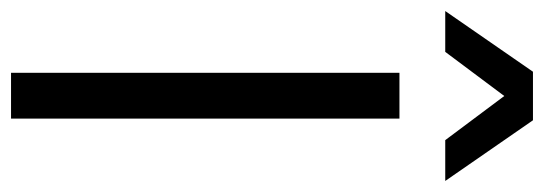

<svg xmlns="http://www.w3.org/2000/svg" viewBox="-363 -647 986 348"><g transform="rotate(90 130.0 -473.0)"><path d="M174 -946 284 -787H210L130 -894L50 -787H-24L86 -946ZM88 -704H171V0H88Z"/></g></svg>

Font: CBA Beacon Sans
Style: Regular
Weight: 400
Designer: Wei Huang
Foundry: Wei Huang
Version: Version 1.002